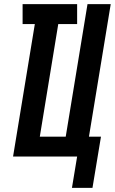

<svg xmlns="http://www.w3.org/2000/svg" viewBox="-20 -755 554 926"><path d="M327 151 352 0H43L148 -639H89V-735H352V-639H261L172 -96H297L402 -735H514L409 -96H467L426 151Z"/></svg>

Font: Iosevka SS18
Style: Bold Italic
Weight: 700
Italic angle: -9°
Monospace: yes
Designer: Belleve Invis
Foundry: Belleve Invis
Version: Version 25.1.1; ttfautohint (v1.8.4)